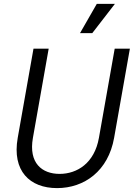

<svg xmlns="http://www.w3.org/2000/svg" viewBox="-20 -950 715 986"><path d="M273 16C413 16 536 -72 566 -242L647 -700H569L488 -242C465 -112 376 -57 286 -57C196 -57 126 -112 149 -242L230 -700H152L71 -242C41 -72 133 16 273 16ZM391 -780H454L570 -930H477Z"/></svg>

Font: Uncut Sans
Style: Italic
Weight: 400
Italic angle: -10°
Designer: Kasper Nordkvist
Foundry: Uncut Type
Version: Version 1.111;FEAKit 1.0